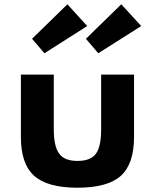

<svg xmlns="http://www.w3.org/2000/svg" viewBox="-20 -860 724 896"><path d="M639 -738.5 546 -840 381 -679 438.5 -611.5ZM387 -738.5 294.5 -840 129.5 -679 187.5 -611.5ZM341.5 16C435 16 502.5 -2.5 544 -39.5C585 -76.5 605.5 -137 605.5 -221V-512H452V-257C452 -203 444 -165 427.5 -142.5C411 -120 382 -109 341.5 -109C301.5 -109 273 -120 256.5 -142.5C239.5 -165 231 -203 231 -257V-512H77.5V-221C77.5 -137 98 -76.5 139.5 -39.5C181 -2.5 248 16 341.5 16Z"/></svg>

Font: Spartan
Style: Bold
Weight: 700
Designer: Matt Bailey, Mirko Velimirovic
Foundry: Matt Bailey
Version: Version 1.003